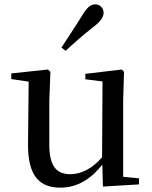

<svg xmlns="http://www.w3.org/2000/svg" viewBox="-20 -849 700 884"><path d="M263 -630 282 -615C321 -651 360 -686 409 -724C443 -750 457 -770 457 -790C457 -814 438 -829 419 -829C397 -829 381 -815 359 -779C324 -722 293 -677 263 -630ZM454 10 620 0V-28L547 -35V-383L551 -518L541 -529L373 -509V-484L452 -474L450 -125C408 -76 357 -47 304 -47C242 -47 207 -81 207 -183V-383L212 -518L201 -529L32 -511V-485L112 -473L109 -186C108 -37 163 15 259 15C337 15 401 -27 451 -91Z"/></svg>

Font: Noto Serif TC Medium
Style: Regular
Weight: 500
Designer: Ryoko NISHIZUKA 西塚涼子 (kana & ideographs); Frank Grießhammer (Latin, Greek & Cyrillic); Wenlong ZHANG 张文龙 (bopomofo); San
Foundry: Adobe
Version: Version 2.001;hotconv 1.1.0;makeotfexe 2.6.0